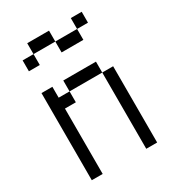

<svg xmlns="http://www.w3.org/2000/svg" viewBox="-181 -852 863 954"><g transform="rotate(-30 250.0 -375.0)"><path d="M437.5 -687.5V-750H375V-687.5H250V-625H375V-687.5ZM62.5 -500Q62.5 -500 62.5 0H125Q125 0 125 -375H187.5V-437.5H125V-500ZM375 -437.5V0H437.5V-437.5ZM187.5 -437.5H375V-500H187.5ZM125 -687.5H62.5V-625H125ZM125 -687.5H250V-750H125Z"/></g></svg>

Font: Unifont
Style: Regular
Weight: 500
Version: Version 15.1.04